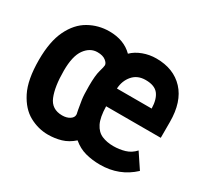

<svg xmlns="http://www.w3.org/2000/svg" viewBox="-109 -619 817 776"><g transform="rotate(30 300.0 -231.0)"><path d="M434 12Q398 12 366 3.5Q334 -5 307 -28Q281 -5 252 3.5Q223 12 191 12Q146 12 104.5 -10.5Q63 -33 36 -86Q9 -139 9 -232Q9 -318 35 -371.5Q61 -425 104.5 -449.5Q148 -474 199 -474Q267 -474 308 -433Q327 -452 356.5 -463Q386 -474 418 -474Q499 -474 546 -423.5Q593 -373 593 -279V-205H338Q339 -154 352.5 -127Q366 -100 389.5 -90Q413 -80 443 -80Q471 -80 496.5 -87.5Q522 -95 541 -116L587 -47Q524 12 434 12ZM340 -289H502Q501 -332 483.5 -354.5Q466 -377 424 -377Q386 -377 364 -351.5Q342 -326 340 -289ZM202 -84Q223 -84 237 -93Q251 -102 251 -115Q251 -120 249.5 -124.5Q248 -129 247 -137Q243 -159 240 -179Q237 -199 237 -241Q237 -291 244 -315Q251 -339 251 -346Q251 -356 237.5 -366.5Q224 -377 199 -377Q165 -377 141.5 -345Q118 -313 118 -244Q118 -170 135.5 -127Q153 -84 202 -84Z"/></g></svg>

Font: Inconsolata Expanded ExtraBold
Style: Regular
Weight: 800
Width: 7
Monospace: yes
Designer: Raph Levien, Cyreal, Brenton Simpson
Foundry: Raph Levien, Cyreal, Google
Version: Version 3.001; ttfautohint (v1.8.2.53-6de2)